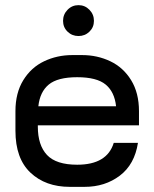

<svg xmlns="http://www.w3.org/2000/svg" viewBox="-20 -710 600 746"><path d="M520 -278V-223H127V-218Q127 -146 162.5 -108Q198 -70 280 -70Q396 -70 422 -155H516Q503 -71 445.5 -27.5Q388 16 309 16H251Q157 16 98.5 -39Q40 -94 40 -202V-278Q40 -349 70.5 -398.5Q101 -448 151.5 -472Q202 -496 261 -496H299Q358 -496 408.5 -472Q459 -448 489.5 -398.5Q520 -349 520 -278ZM129 -297H431Q425 -353 390.5 -381.5Q356 -410 280 -410Q204 -410 169.5 -381.5Q135 -353 129 -297ZM225 -629Q225 -654 242.5 -672Q260 -690 285 -690Q310 -690 327.5 -672Q345 -654 345 -629Q345 -604 327.5 -587Q310 -570 285 -570Q260 -570 242.5 -587Q225 -604 225 -629Z"/></svg>

Font: Violet Sans
Style: Regular
Weight: 400
Designer: Calvin Waterman
Foundry: Violet Office
Version: Version 1.013